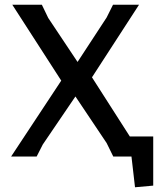

<svg xmlns="http://www.w3.org/2000/svg" viewBox="-20 -662 689 812"><path d="M529 -85H628V123L551 130L536 0H459L431 -57L299 -254L161 -51L135 0H27L239 -321L32 -642H157L184 -586L308 -400L431 -588L458 -642H568L369 -335Z"/></svg>

Font: Alegreya Sans SC Medium
Style: Regular
Weight: 500
Designer: Juan Pablo del Peral
Foundry: Huerta Tipografica
Version: Version 2.001;PS 002.001;hotconv 1.0.88;makeotf.lib2.5.64775